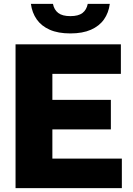

<svg xmlns="http://www.w3.org/2000/svg" viewBox="-20 -968 683 988"><path d="M60 0V-740H602V-588H249.5V-152H607V0ZM172.5 -302V-454H550.5V-302ZM342 -796Q279 -796 236 -815Q193 -834 169 -868.2Q145 -902.5 139 -948H252.5Q258.5 -917.5 279.8 -901.2Q301 -885 342 -885Q383.5 -885 404.5 -901.2Q425.5 -917.5 431.5 -948H545Q539 -902 515 -868Q491 -834 448 -815Q405 -796 342 -796Z"/></svg>

Font: Encode Sans SC Condensed Thin ExtraBold
Style: Regular
Weight: 800
Version: Version 3.002